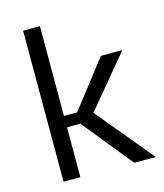

<svg xmlns="http://www.w3.org/2000/svg" viewBox="-107 -786 739 867"><g transform="rotate(-15 262.5 -353.0)"><path d="M222.7 -286.6H161.1V-706.1H82.5V0H161.1V-233.4H223.6L413.1 0H513.7L293.5 -265.6L492.7 -505.4H392.6Z"/></g></svg>

Font: Estedad Regular
Style: Regular
Weight: 400
Designer: Amin Abedi
Version: Version 7.3